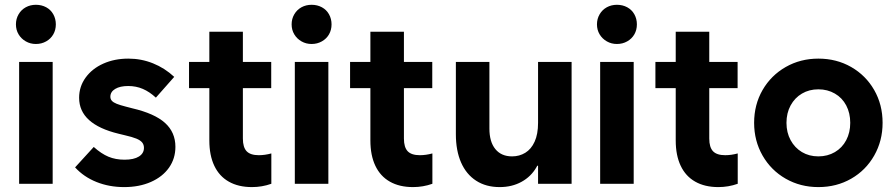

<svg xmlns="http://www.w3.org/2000/svg" viewBox="-20 -760 3704 794"><path d="M59.1 -503.9H197.8V0H59.1ZM45.9 -659.2Q45.9 -682.1 56.9 -700.9Q67.9 -719.7 86.7 -730Q105.5 -740.2 128.4 -740.2Q151.9 -740.2 170.9 -730Q189.9 -719.7 200.4 -700.9Q210.9 -682.1 210.9 -659.2Q210.9 -636.2 200.4 -617.9Q189.9 -599.6 170.9 -588.9Q151.9 -578.1 128.4 -578.1Q105.5 -578.1 86.7 -588.9Q67.9 -599.6 56.9 -617.9Q45.9 -636.2 45.9 -659.2Z M290.5 -67.8 367.7 -152.3Q399 -124.2 428.5 -111.9Q458 -99.6 495 -99.6Q533.5 -99.6 554.4 -112.7Q575.3 -125.7 575.3 -148.6Q575.3 -161.6 568.1 -170.6Q560.8 -179.7 544.1 -186.7Q527.3 -193.6 495.5 -200.9L470.7 -206.9Q389.2 -226.6 348.2 -263.7Q307.2 -300.8 307.2 -355.7Q307.2 -401.9 334 -439Q360.8 -476.1 407.2 -496.9Q453.5 -517.6 510.9 -517.6Q564.2 -517.6 612.7 -498.1Q661.1 -478.7 700.5 -442.1L624.6 -356.2Q598.1 -380.6 570.5 -392.4Q542.8 -404.3 510 -404.3Q476.4 -404.3 456.4 -392.3Q436.4 -380.3 436.4 -359.9Q436.4 -350.2 442.6 -343.2Q448.8 -336.2 462.4 -330.8Q476 -325.3 500.3 -319.1L526.8 -312.2Q619.1 -290.7 662.2 -251.9Q705.4 -213 705.4 -152.8Q705.4 -104.4 678.9 -66.6Q652.3 -28.9 604.1 -7.6Q555.9 13.7 493.3 13.7Q431.8 13.7 379.2 -7.3Q326.6 -28.3 290.5 -67.8Z M761.7 -503.9H1101.6V-395.5H761.7ZM845.7 -179.2V-628.9H984.4V-187Q984.4 -150.9 1000 -134.5Q1015.6 -118.2 1050.3 -118.2Q1075.2 -118.2 1102.1 -125.5V0Q1063.5 13.7 1022 13.7Q965.8 13.7 926.3 -8.8Q886.7 -31.2 866.2 -74.5Q845.7 -117.7 845.7 -179.2Z M1199.2 -503.9H1337.9V0H1199.2ZM1186 -659.2Q1186 -682.1 1197 -700.9Q1208 -719.7 1226.8 -730Q1245.6 -740.2 1268.6 -740.2Q1292 -740.2 1311 -730Q1330.1 -719.7 1340.6 -700.9Q1351.1 -682.1 1351.1 -659.2Q1351.1 -636.2 1340.6 -617.9Q1330.1 -599.6 1311 -588.9Q1292 -578.1 1268.6 -578.1Q1245.6 -578.1 1226.8 -588.9Q1208 -599.6 1197 -617.9Q1186 -636.2 1186 -659.2Z M1427.7 -503.9H1767.6V-395.5H1427.7ZM1511.7 -179.2V-628.9H1650.4V-187Q1650.4 -150.9 1666 -134.5Q1681.6 -118.2 1716.3 -118.2Q1741.2 -118.2 1768.1 -125.5V0Q1729.5 13.7 1688 13.7Q1631.8 13.7 1592.3 -8.8Q1552.7 -31.2 1532.2 -74.5Q1511.7 -117.7 1511.7 -179.2Z M2343.8 0H2205.1V-503.9H2343.8ZM2097.7 -113.3Q2127.9 -113.3 2152.3 -128.2Q2176.8 -143.1 2190.9 -174.1Q2205.1 -205.1 2205.1 -252L2220.7 -158.2V-74.7H2189.5L2220.7 -158.2Q2220.7 -107.4 2198.5 -68.6Q2176.3 -29.8 2136.7 -8.1Q2097.2 13.7 2046.4 13.7Q1989.7 13.7 1949 -12.7Q1908.2 -39.1 1886.7 -88.1Q1865.2 -137.2 1865.2 -205.1V-503.9H2003.9V-228.5Q2003.9 -173.3 2028.6 -143.3Q2053.2 -113.3 2097.7 -113.3Z M2461.9 -503.9H2600.6V0H2461.9ZM2448.7 -659.2Q2448.7 -682.1 2459.7 -700.9Q2470.7 -719.7 2489.5 -730Q2508.3 -740.2 2531.2 -740.2Q2554.7 -740.2 2573.7 -730Q2592.8 -719.7 2603.3 -700.9Q2613.8 -682.1 2613.8 -659.2Q2613.8 -636.2 2603.3 -617.9Q2592.8 -599.6 2573.7 -588.9Q2554.7 -578.1 2531.2 -578.1Q2508.3 -578.1 2489.5 -588.9Q2470.7 -599.6 2459.7 -617.9Q2448.7 -636.2 2448.7 -659.2Z M2690.4 -503.9H3030.3V-395.5H2690.4ZM2774.4 -179.2V-628.9H2913.1V-187Q2913.1 -150.9 2928.7 -134.5Q2944.3 -118.2 2979 -118.2Q3003.9 -118.2 3030.8 -125.5V0Q2992.2 13.7 2950.7 13.7Q2894.5 13.7 2855 -8.8Q2815.4 -31.2 2794.9 -74.5Q2774.4 -117.7 2774.4 -179.2Z M3098.6 -252Q3098.6 -327.1 3133.5 -387.7Q3168.5 -448.2 3229.2 -482.9Q3290 -517.6 3364.3 -517.6Q3439.4 -517.6 3500 -482.9Q3560.5 -448.2 3595.2 -387.7Q3629.9 -327.1 3629.9 -252Q3629.9 -177.7 3595.2 -116.7Q3560.5 -55.7 3500 -21Q3439.4 13.7 3364.3 13.7Q3290 13.7 3229.2 -21Q3168.5 -55.7 3133.5 -116.7Q3098.6 -177.7 3098.6 -252ZM3496.1 -252Q3496.1 -292.5 3479.5 -324Q3462.9 -355.5 3432.6 -373Q3402.3 -390.6 3364.3 -390.6Q3326.2 -390.6 3296.4 -373Q3266.6 -355.5 3249.5 -324Q3232.4 -292.5 3232.4 -252Q3232.4 -211.9 3249.5 -180.4Q3266.6 -148.9 3296.3 -131.1Q3326.1 -113.3 3364.3 -113.3Q3402.3 -113.3 3432.6 -131Q3462.9 -148.8 3479.5 -180.4Q3496.1 -211.9 3496.1 -252Z"/></svg>

Font: Wanted Sans Std Variable
Style: Regular
Weight: 400
Designer: Original Design by Kil Hyung-jin and Kang Hanbin, Wanted Lab, Inc;
Foundry: Wanted Lab, Inc.
Version: Version 1.003;Glyphs 3.2 (3227)